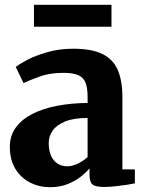

<svg xmlns="http://www.w3.org/2000/svg" viewBox="-20 -769 603 800"><path d="M188.5 11Q143.5 11 105.2 -8.5Q67 -28 44 -65.5Q21 -103 21 -157Q21 -203.5 46 -237.8Q71 -272 115.2 -294.5Q159.5 -317 218.2 -328.2Q277 -339.5 345 -340V-364Q345 -400 337.2 -422.2Q329.5 -444.5 307.8 -455Q286 -465.5 244 -465.5Q187 -465.5 144.2 -449.8Q101.5 -434 78 -423L45.5 -490Q58 -500.5 92.2 -518.8Q126.5 -537 176.5 -551.5Q226.5 -566 285 -566Q362.5 -566 407.2 -543.8Q452 -521.5 471 -476.8Q490 -432 490 -363.5V-63.5L542 -63V-5Q531 -2.5 508.5 1Q486 4.5 460.5 7.2Q435 10 414 10Q377.5 10 365.2 -0.5Q353 -11 353 -42V-67.5Q340.5 -52 317.5 -33.5Q294.5 -15 262 -2Q229.5 11 188.5 11ZM261 -76Q280.5 -76 304.2 -87.2Q328 -98.5 345 -115V-277.5Q287 -277.5 251.2 -262.8Q215.5 -248 199.2 -224.5Q183 -201 183 -172.5Q183 -141.5 192.8 -120Q202.5 -98.5 220 -87.2Q237.5 -76 261 -76ZM444.5 -749V-657.5H121.5V-749Z"/></svg>

Font: Merriweather 24pt ExtraBold
Style: Regular
Weight: 800
Version: Version 2.100